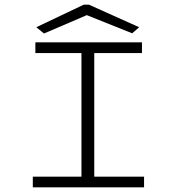

<svg xmlns="http://www.w3.org/2000/svg" viewBox="-20 -805 790 825"><path d="M121 0V-46H330V-577H132V-623H590V-577H385V-46H599V0ZM169 -661 136 -688 340 -785H362L578 -688L548 -662L353 -740Z"/></svg>

Font: Inconsolata ExtraExpanded Light
Style: Regular
Weight: 300
Width: 8
Monospace: yes
Designer: Raph Levien, Cyreal, Brenton Simpson
Foundry: Raph Levien, Cyreal, Google
Version: Version 3.001; ttfautohint (v1.8.2.53-6de2)